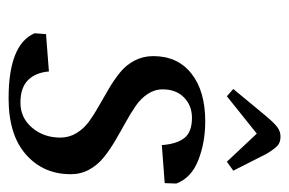

<svg xmlns="http://www.w3.org/2000/svg" viewBox="-134 -537 679 451"><g transform="rotate(90 205.5 -311.5)"><path d="M58.1 -53.2 60.1 -80.1 147.9 -86.9Q150.4 -55.7 168.2 -37.8Q186 -20 221.2 -20Q256.8 -20 280 -47.4Q303.2 -74.7 303.2 -113.8Q303.2 -134.3 292.7 -151.6Q282.2 -168.9 265.4 -181.2Q248.5 -193.4 228 -204.8Q207.5 -216.3 187 -228.5Q166.5 -240.7 149.7 -254.4Q132.8 -268.1 122.3 -288.1Q111.8 -308.1 111.8 -332Q111.8 -389.2 152.8 -421.6Q193.8 -454.1 265.1 -454.1Q314.9 -454.1 356.4 -437.7Q397.9 -421.4 411.1 -386.2L410.2 -358.9L320.8 -352.1Q318.4 -386.7 304.4 -404.8Q290.5 -422.9 256.8 -422.9Q228 -422.9 209 -404.3Q189.9 -385.7 189.9 -354Q189.9 -335 200.9 -318.6Q211.9 -302.2 229.5 -290.3Q247.1 -278.3 268.3 -266.6Q289.6 -254.9 310.8 -242.4Q332 -230 349.6 -215.8Q367.2 -201.7 378.2 -181.9Q389.2 -162.1 389.2 -138.2Q389.2 -73.7 343 -33Q296.9 7.8 210.9 7.8Q84.5 7.8 58.1 -53.2ZM189 -520 252.9 -597.2Q269 -616.2 278.8 -623.5Q288.6 -630.9 300.8 -630.9Q314.5 -630.9 322.3 -623.8Q330.1 -616.7 341.8 -597.2L380.9 -520L359.9 -504.9L293.9 -575.2L206.1 -504.9Z"/></g></svg>

Font: Dehuti
Style: Bold-Italic
Weight: 700
Version: Version 1.2